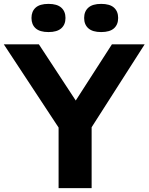

<svg xmlns="http://www.w3.org/2000/svg" viewBox="-44 -968 765 988"><path d="M257.5 0V-379L291.5 -260L-24.5 -740H156L370.5 -413H321.5L532 -740H700.5L393.5 -260L427.5 -377V0ZM476.5 -803Q432.5 -803 410.8 -822.2Q389 -841.5 389 -875.5Q389 -909.5 410.8 -928.8Q432.5 -948 476.5 -948Q521 -948 542.5 -928.8Q564 -909.5 564 -875.5Q564 -841.5 542.5 -822.2Q521 -803 476.5 -803ZM205.5 -803Q161 -803 139.5 -822.2Q118 -841.5 118 -875.5Q118 -909.5 139.5 -928.8Q161 -948 205.5 -948Q249.5 -948 271.2 -928.8Q293 -909.5 293 -875.5Q293 -841.5 271.2 -822.2Q249.5 -803 205.5 -803Z"/></svg>

Font: Encode Sans SC SemiExpanded
Style: Bold
Weight: 700
Width: 6
Designer: Multiple Designers
Foundry: Impallari Type
Version: Version 3.002